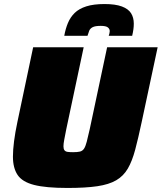

<svg xmlns="http://www.w3.org/2000/svg" viewBox="-20 -922 800 950"><path d="M314 8Q207 8 148.5 -7Q90 -22 67 -56.5Q44 -91 44 -147Q44 -180 49.5 -223Q55 -266 66 -318L144 -688H394L308 -283Q302 -252 298 -231.5Q294 -211 294 -198Q294 -185 299 -178.5Q304 -172 314.5 -170.5Q325 -169 342 -169Q363 -169 375.5 -172Q388 -175 395.5 -186Q403 -197 409 -220Q415 -243 424 -283L510 -688H760L681 -318Q664 -238 649 -181.5Q634 -125 612.5 -88Q591 -51 555 -30Q519 -9 461 -0.5Q403 8 314 8ZM298 -745Q304 -779 316 -808Q328 -837 349.5 -858Q371 -879 407 -890.5Q443 -902 497 -902Q551 -902 583 -890Q615 -878 628.5 -856.5Q642 -835 642 -805Q642 -791 640 -776.5Q638 -762 634 -745H518Q520 -751 521.5 -757Q523 -763 523 -768Q523 -779 513.5 -786.5Q504 -794 478 -794Q451 -794 438.5 -787.5Q426 -781 421.5 -770Q417 -759 413 -745Z"/></svg>

Font: Saira SemiExpanded Black
Style: Italic
Weight: 900
Width: 6
Italic angle: -12°
Designer: Hector Gatti with collaboration of the Omnibus-Type team
Foundry: Omnibus-Type
Version: Version 1.101